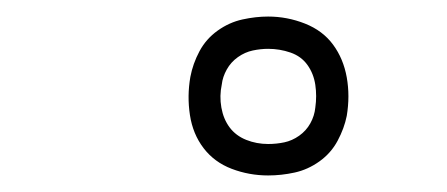

<svg xmlns="http://www.w3.org/2000/svg" viewBox="-20 -785 540 232"><path d="M304 -573Q281 -573 260 -581Q239 -589 226 -606Q213 -623 209.5 -646Q206 -669 210 -692Q213 -708 221 -723Q229 -738 243 -748Q257 -758 273 -761.5Q289 -765 304 -765Q327 -765 348.5 -756.5Q370 -748 382.5 -731Q395 -714 399 -691.5Q403 -669 399 -645Q396 -630 388 -615Q380 -600 366 -590Q352 -580 336 -576.5Q320 -573 304 -573ZM304 -611Q314 -611 323.5 -613Q333 -615 341.5 -621Q350 -627 355 -636Q360 -645 361 -655Q363 -669 361 -682.5Q359 -696 351.5 -706.5Q344 -717 331 -721.5Q318 -726 304 -726Q295 -726 285.5 -724Q276 -722 267.5 -716Q259 -710 254 -701Q249 -692 248 -683Q245 -669 247.5 -655Q250 -641 257.5 -631Q265 -621 277.5 -616Q290 -611 304 -611Z"/></svg>

Font: Iosevka Curly XLtObl
Style: Regular
Weight: 200
Italic angle: -9°
Monospace: yes
Designer: Belleve Invis
Foundry: Belleve Invis
Version: Version 11.1.0; ttfautohint (v1.8.3)